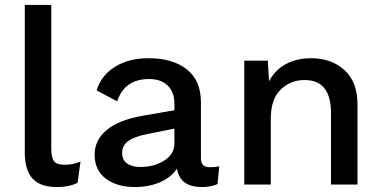

<svg xmlns="http://www.w3.org/2000/svg" viewBox="-20 -745 1542 775"><path d="M187 -146Q187 -109 198 -94.5Q209 -80 239 -80Q258 -80 271.5 -82.5Q285 -85 305 -93L293 -7Q259 10 210 10Q143 10 111.5 -24Q80 -58 80 -131V-725H187Z M865 -74 858 -2Q831 10 796 10Q753 10 727.5 -7Q702 -24 694 -64Q671 -29 626 -9.5Q581 10 525 10Q452 10 407 -24Q362 -58 362 -121Q362 -180 411 -220.5Q460 -261 557 -278L684 -300V-327Q684 -373 657 -399.5Q630 -426 582 -426Q483 -426 453 -336L370 -380Q388 -440 443.5 -475Q499 -510 580 -510Q677 -510 734 -465Q791 -420 791 -333V-107Q791 -88 799.5 -79Q808 -70 828 -70Q850 -70 865 -74ZM684 -166V-226L575 -204Q523 -194 498 -176Q473 -158 473 -128Q473 -100 492.5 -85.5Q512 -71 548 -71Q602 -71 643 -97Q684 -123 684 -166Z M1423 -324V0H1316V-290Q1316 -422 1209 -422Q1153 -422 1113 -383.5Q1073 -345 1073 -265V0H966V-500H1061L1066 -417Q1091 -464 1135 -487Q1179 -510 1235 -510Q1318 -510 1370.5 -462Q1423 -414 1423 -324Z"/></svg>

Font: Work Sans Medium
Style: Regular
Weight: 500
Designer: Wei Huang
Foundry: Wei Huang
Version: Version 1.500